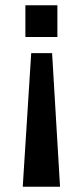

<svg xmlns="http://www.w3.org/2000/svg" viewBox="-20 -531 313 726"><path d="M177 -330 207 175H66L98 -330ZM197 -511V-391H76V-511Z"/></svg>

Font: Chivo Medium
Style: Regular
Weight: 500
Designer: Hector Gatti
Foundry: Omnibus-Type
Version: Version 2.002